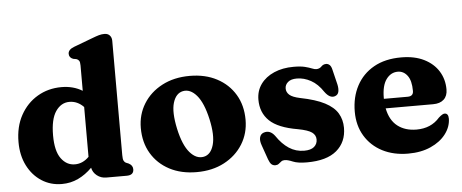

<svg xmlns="http://www.w3.org/2000/svg" viewBox="-50 -870 2415 1004"><g transform="rotate(-5 1157.0 -368.0)"><path d="M30 -224.5Q30 -305 63 -365Q96 -425 152.2 -458.2Q208.5 -491.5 278.5 -491.5Q340.5 -491.5 388 -462.5V-596Q388 -613.5 383.2 -620.5Q378.5 -627.5 369.5 -630.5L352.5 -633.5Q331.5 -641.5 331.5 -661.5Q331.5 -683.5 363 -695.5L461.5 -732.5Q483.5 -741 497.8 -745Q512 -749 526.5 -749Q544.5 -749 554.5 -738Q564.5 -727 564.5 -710V-109.5Q564.5 -89 568.5 -80.5Q572.5 -72 581 -68L593.5 -63Q615.5 -52 615.5 -31Q615.5 0 578.5 0H471Q443.5 0 422.5 -16.5Q401.5 -33 396.5 -58Q362.5 -24 323 -5.2Q283.5 13.5 237.5 13.5Q178 13.5 131 -17Q84 -47.5 57 -101Q30 -154.5 30 -224.5ZM213 -243.5Q213 -161.5 241.8 -122.2Q270.5 -83 314 -83Q355.5 -83 388 -116V-377.5Q355.5 -411 313 -411Q269.5 -411 241.2 -369.8Q213 -328.5 213 -243.5Z M951.5 -491.5Q1033 -491.5 1094 -459.2Q1155 -427 1189 -370Q1223 -313 1223 -237.5Q1223 -166.5 1187.8 -109.8Q1152.5 -53 1090 -20Q1027.5 13 945 13Q863.5 13 802.5 -19.2Q741.5 -51.5 707.5 -108.8Q673.5 -166 673.5 -242Q673.5 -312.5 708.5 -369Q743.5 -425.5 806.2 -458.5Q869 -491.5 951.5 -491.5ZM989 -64Q1026 -71.5 1040.2 -121Q1054.5 -170.5 1035.5 -256.5Q1016 -344 982 -383.5Q948 -423 909 -415Q872 -407 857.5 -358.8Q843 -310.5 862 -222Q881 -135 915.2 -95.5Q949.5 -56 989 -64Z M1508.5 -429Q1477.5 -429 1461.8 -415.2Q1446 -401.5 1446 -382Q1446 -362.5 1461.5 -348.5Q1477 -334.5 1517 -326Q1598 -310 1645 -285.5Q1692 -261 1712 -227.2Q1732 -193.5 1732 -151Q1732 -76 1679.8 -31.8Q1627.5 12.5 1523.5 12.5Q1475.5 12.5 1449.8 1.5Q1424 -9.5 1408 -9.5Q1397 -9.5 1389.8 -3.8Q1382.5 2 1375.5 7.5Q1368.5 13 1358 13Q1345.5 13 1337.2 5.5Q1329 -2 1322 -21L1295.5 -96.5Q1286 -122.5 1290.8 -139.5Q1295.5 -156.5 1311 -162Q1344.5 -174 1370 -140Q1399.5 -96 1435.2 -72.8Q1471 -49.5 1514.5 -49.5Q1549.5 -49.5 1566.8 -64.2Q1584 -79 1584 -102.5Q1584 -125.5 1564.2 -140Q1544.5 -154.5 1491.5 -164.5Q1388 -182 1343.5 -225Q1299 -268 1299 -336Q1299 -382.5 1324.2 -417.5Q1349.5 -452.5 1394.2 -472Q1439 -491.5 1497 -491.5Q1534 -491.5 1556.5 -485.8Q1579 -480 1592.2 -474.5Q1605.5 -469 1614.5 -469Q1631.5 -469 1642 -480.2Q1652.5 -491.5 1667.5 -491.5Q1678 -491.5 1686.2 -484Q1694.5 -476.5 1698.5 -458L1717.5 -380Q1722.5 -357.5 1719 -341.2Q1715.5 -325 1699.5 -319.5Q1672.5 -310.5 1646 -347Q1618 -389.5 1582 -409.2Q1546 -429 1508.5 -429Z M2283.5 -304Q2283.5 -270 2263.5 -251.5Q2243.5 -233 2207.5 -233H1958Q1970.5 -170 2010.2 -139.2Q2050 -108.5 2109.5 -108.5Q2186 -108.5 2231 -160.5Q2252 -179.5 2263 -179Q2282.5 -178.5 2282.5 -150Q2281.5 -107 2253 -69.8Q2224.5 -32.5 2173.8 -9.8Q2123 13 2055.5 13Q1978.5 13 1920 -17.2Q1861.5 -47.5 1828.5 -102.2Q1795.5 -157 1795.5 -229.5Q1795.5 -306 1827 -365.2Q1858.5 -424.5 1917.8 -458Q1977 -491.5 2061.5 -491.5Q2131.5 -491.5 2181.2 -466.8Q2231 -442 2257.2 -399.8Q2283.5 -357.5 2283.5 -304ZM1953 -288.5Q1953 -286 1953 -283.5H2078Q2108 -283.5 2108 -311.5Q2108 -365.5 2088 -392Q2068 -418.5 2037.5 -418.5Q2001 -418.5 1977 -385.8Q1953 -353 1953 -288.5Z"/></g></svg>

Font: Fraunces 9pt Soft
Style: Bold
Weight: 700
Version: Version 1.000;[b76b70a41]